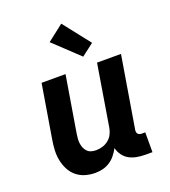

<svg xmlns="http://www.w3.org/2000/svg" viewBox="-143 -889 886 1002"><g transform="rotate(-20 300.0 -388.5)"><path d="M215 8Q186 8 159 0Q132 -8 111 -25.5Q90 -43 77.5 -67.5Q65 -92 59.5 -119.5Q54 -147 55.5 -176Q57 -205 62 -234L111 -530H244L192 -216Q190 -203 189 -189.5Q188 -176 190 -163Q192 -150 197 -138.5Q202 -127 211 -118Q220 -109 232.5 -105.5Q245 -102 259 -102Q277 -102 295 -107.5Q313 -113 328 -125Q343 -137 351.5 -154Q360 -171 363 -189L419 -530H552L486 -132Q485 -126 486 -120Q487 -114 490.5 -110Q494 -106 499.5 -104Q505 -102 511 -102H531V8H493Q469 8 446 4Q423 0 403.5 -10.5Q384 -21 370.5 -39.5Q357 -58 352 -80Q342 -61 328 -43.5Q314 -26 295.5 -14Q277 -2 256 3Q235 8 215 8ZM362 -584 223 -715 313 -785 430 -636Z"/></g></svg>

Font: Iosevka Curly XBdEx
Style: Italic
Weight: 800
Width: 7
Italic angle: -9°
Monospace: yes
Designer: Belleve Invis
Foundry: Belleve Invis
Version: Version 11.1.0; ttfautohint (v1.8.3)